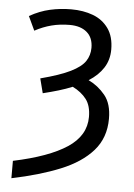

<svg xmlns="http://www.w3.org/2000/svg" viewBox="-55 -588 606 870"><g transform="rotate(5 248.0 -153.0)"><path d="M30 240V161Q191 127 273.5 72.5Q356 18 356 -67Q356 -118 333.5 -147.5Q311 -177 271 -197Q242 -185 208.5 -175Q175 -165 138 -156L121 -222Q209 -245 256.5 -268.5Q304 -292 322 -319Q340 -346 340 -380Q340 -426 311.5 -450.5Q283 -475 233 -475Q189 -475 150.5 -465Q112 -455 75 -435L45 -499Q91 -525 138 -535.5Q185 -546 234 -546Q289 -546 333 -529.5Q377 -513 403.5 -476Q430 -439 430 -380Q430 -333 406.5 -296.5Q383 -260 340 -233Q384 -212 415.5 -173.5Q447 -135 447 -67Q447 20 395 79Q343 138 249.5 176Q156 214 30 240Z"/></g></svg>

Font: Noto IKEA Arabic
Style: Regular
Weight: 400
Designer: Monotype Design Team
Foundry: Monotype Imaging Inc.
Version: Version 1.200